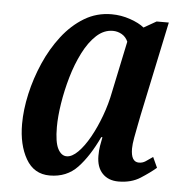

<svg xmlns="http://www.w3.org/2000/svg" viewBox="-45 -589 615 643"><g transform="rotate(5 262.5 -268.0)"><path d="M145 10Q92 10 65 -37Q38 -84 38 -154Q38 -202 50 -255.5Q62 -309 84.5 -360.5Q107 -412 139.5 -454Q172 -496 213.5 -521Q255 -546 305 -546Q337 -546 367.5 -535.5Q398 -525 415 -511L457 -535H498L431 -218Q429 -207 424.5 -185Q420 -163 416 -140.5Q412 -118 412 -104Q412 -59 439 -59Q451 -59 461 -65.5Q471 -72 485 -82L501 -47Q480 -29 449.5 -9.5Q419 10 376 10Q342 10 322 -11Q302 -32 302 -70Q302 -89 304.5 -103.5Q307 -118 310 -133H306Q275 -67 238.5 -28.5Q202 10 145 10ZM196 -59Q214 -59 234 -79Q254 -99 272.5 -132Q291 -165 306 -205.5Q321 -246 329 -288L365 -459Q358 -475 344 -483Q330 -491 314 -491Q284 -491 259 -468Q234 -445 214.5 -406.5Q195 -368 182 -323Q169 -278 162 -233.5Q155 -189 155 -154Q155 -103 166.5 -81Q178 -59 196 -59Z"/></g></svg>

Font: Noto Serif ExtraCondensed SemiBold
Style: Italic
Weight: 600
Width: 2
Italic angle: -12°
Designer: Monotype Design Team
Foundry: Monotype Imaging Inc.
Version: Version 2.013